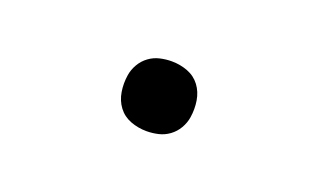

<svg xmlns="http://www.w3.org/2000/svg" viewBox="-34 -542 668 403"><g transform="rotate(20 300.0 -340.0)"><path d="M300 -262Q281 -262 264 -268.5Q247 -275 236.5 -289Q226 -303 223 -321.5Q220 -340 223 -359Q225 -372 232 -384Q239 -396 250 -404Q261 -412 274 -415Q287 -418 300 -418Q319 -418 336 -411.5Q353 -405 363.5 -391Q374 -377 377 -358.5Q380 -340 377 -321Q375 -308 368 -296Q361 -284 350 -276Q339 -268 326 -265Q313 -262 300 -262Z"/></g></svg>

Font: Iosevka Plex Etoile
Style: Italic
Weight: 400
Italic angle: -9°
Designer: Belleve Invis
Foundry: Belleve Invis
Version: Version 25.1.1; ttfautohint (v1.8.4)